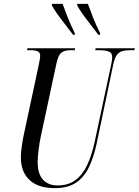

<svg xmlns="http://www.w3.org/2000/svg" viewBox="-20 -964 718 994"><path d="M264 10Q178 10 133 -32Q88 -74 88 -150Q88 -171 92 -201Q96 -231 102 -261L180 -625Q184 -644 186 -656Q188 -668 188 -675Q188 -692 175.5 -698Q163 -704 140 -704H120L122 -714H369L367 -704H343Q315 -704 298 -691.5Q281 -679 271 -630L192 -261Q185 -230 180 -190Q175 -150 175 -126Q175 -64 202.5 -34Q230 -4 278 -4Q335 -4 372.5 -33Q410 -62 433 -113Q456 -164 470 -229L555 -627Q561 -654 561 -667Q561 -691 542.5 -697.5Q524 -704 495 -704H473L475 -714H678L676 -704H650Q630 -704 613.5 -699.5Q597 -695 585 -679.5Q573 -664 566 -629L480 -219Q465 -149 440 -97.5Q415 -46 373 -18Q331 10 264 10ZM358 -784Q330 -822 299 -861.5Q268 -901 249 -935V-944H304Q315 -913 331.5 -871.5Q348 -830 367 -793V-784ZM489 -784Q461 -822 430 -861.5Q399 -901 380 -935V-944H435Q446 -913 462.5 -871.5Q479 -830 498 -793V-784Z"/></svg>

Font: Noto Serif Display ExtraCondensed
Style: Italic
Weight: 400
Width: 2
Italic angle: -12°
Designer: Monotype Design Team
Foundry: Monotype Imaging Inc.
Version: Version 2.009